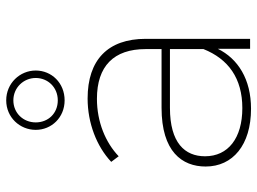

<svg xmlns="http://www.w3.org/2000/svg" viewBox="-125 -700 828 618"><g transform="rotate(-90 289.0 -391.0)"><path d="M275 -597C331 -597 371 -639 371 -690C371 -741 330 -785 275 -785C220 -785 180 -741 180 -690C180 -639 220 -597 275 -597ZM275 -762C316 -762 347 -729 347 -690C347 -651 317 -619 275 -619C233 -619 204 -650 204 -690C204 -730 234 -762 275 -762ZM281 -523C202 -523 127 -494 77 -447L95 -423C139 -465 205 -493 280 -493C385 -493 440 -439 440 -336V-285H251C110 -285 62 -219 62 -143C62 -56 131 3 248 3C343 3 409 -39 441 -104V0H473V-336C473 -458 405 -523 281 -523ZM250 -25C153 -25 95 -71 95 -145C95 -210 138 -258 251 -258H440V-150C408 -70 346 -25 250 -25Z"/></g></svg>

Font: Talent ExtraLight
Style: Regular
Weight: 200
Designer: Mike Powis
Version: Version 1.001;hotconv 1.0.109;makeotfexe 2.5.65596